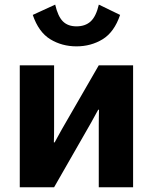

<svg xmlns="http://www.w3.org/2000/svg" viewBox="-20 -791 646 811"><path d="M63.5 0V-515.1H208.5V-255.4Q208.5 -240.7 208.3 -222.4Q208 -204.1 207.5 -189.5H210.9Q217.5 -201.9 224.2 -213.9Q231 -225.8 241.7 -245.6L397.2 -515.1H542.2V0H397.2V-261.7Q397.2 -276.4 397.5 -294.7Q397.7 -313 398.2 -327.6H394.8Q388.2 -314.7 381.3 -302.9Q374.5 -291 364 -271.5L208.5 0ZM303 -679.7Q340.3 -679.7 363 -700.6Q385.7 -721.4 397.5 -771.5L487.3 -728Q462.6 -655.3 413.5 -625.2Q364.3 -595.2 303 -595.2Q241.7 -595.2 192.4 -625.2Q143.1 -655.3 118.4 -728L213.1 -771.5Q224.6 -721.7 245.7 -700.7Q266.8 -679.7 303 -679.7Z"/></svg>

Font: RobotoFlex
Style: Regular
Weight: 400
Designer: Berlow after Robertson
Foundry: Google
Version: Version 2.136